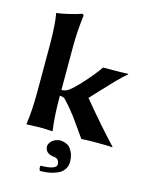

<svg xmlns="http://www.w3.org/2000/svg" viewBox="-136 -783 863 1111"><g transform="rotate(15 295.5 -227.5)"><path d="M216.8 97.2C217.8 111.2 222.9 122 232.2 129.6C241.5 137.3 256 142.1 275.9 144C284 144.7 290.8 148.4 296.1 155C301.5 161.7 304.2 170.4 304.2 181.2C304.2 190.6 296.3 198.2 280.5 204.1C264.7 210 241.2 212.9 210 212.9C208 217.1 207.5 222.7 208.5 229.5C209.5 236.3 211.6 240.9 214.8 243.2C235 243.2 253.8 241.5 271.2 238.3C288.7 235 304.9 229.8 320.1 222.7C335.2 215.5 347.2 205.5 356 192.6C364.7 179.8 369.1 164.6 369.1 147C369.1 116.7 360.8 90.7 344.2 68.8C332.8 53.9 313.8 44.9 287.1 42H280.8C262.9 43.9 248.1 49.6 236.6 59.1C225 68.5 218.4 79.8 216.8 92.8ZM81.1 -200.2C81.1 -119.5 77 -52.7 68.8 0L69.8 2.9L147 0C169.8 0 195.1 1 223.1 2.9L225.1 0C217 -56 212.9 -122.7 212.9 -200.2V-207C227.2 -206.4 237.3 -203.5 243.2 -198.2C258.8 -182 273.2 -165.9 286.4 -149.9C299.6 -134 309.7 -121.1 316.9 -111.3L354.5 -58.6L397.9 2.9C413.2 1 439.9 0 478 0C538.6 0 573.2 1 582 2.9L584 0C522.5 -65.1 453.1 -144.4 376 -237.8C381.8 -243.7 397.8 -260.7 423.8 -289.1L498.5 -368.2C522.3 -392.6 543.8 -412.9 563 -429.2L561 -432.1C548.3 -430.2 498.7 -429.2 412.1 -429.2C391 -398.3 364.7 -365.6 333.5 -331.1C302.6 -296.5 277 -271.5 256.8 -255.9C246.4 -247.7 231.8 -242.8 212.9 -241.2V-500C212.9 -561.2 217 -623.9 225.1 -688C225.1 -694.8 221.4 -698.2 213.9 -698.2C199.5 -692.7 176.8 -686.1 145.5 -678.5C114.3 -670.8 89.4 -666.3 70.8 -665L68.8 -662.1C77 -617.8 81.1 -555.2 81.1 -474.1Z"/></g></svg>

Font: Linux Biolinum G
Style: Bold
Weight: 700
Designer: Philipp H. Poll
Foundry: Philipp H. Poll
Version: Version 1.1.0